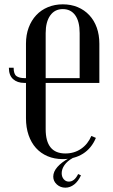

<svg xmlns="http://www.w3.org/2000/svg" viewBox="-20 -727 523 887"><path d="M92 -344Q60 -344 40.5 -361.5Q21 -379 21 -414H43Q43 -385 56 -375.5Q69 -366 95 -366H100V-525Q100 -566 112.5 -599.5Q125 -633 147.5 -657Q170 -681 201.5 -694Q233 -707 270 -707Q308 -707 339 -694Q370 -681 392.5 -657Q415 -633 427 -599.5Q439 -566 439 -525V-344H191V-130Q191 -18 282 -18Q323 -18 354.5 -39.5Q386 -61 402 -99L423 -90Q403 -42 363.5 -17Q324 8 270 8Q231 8 199.5 -5.5Q168 -19 146 -43.5Q124 -68 112 -103Q100 -138 100 -181V-344ZM191 -366H348V-574Q348 -628 327.5 -656.5Q307 -685 270 -685Q233 -685 212 -655.5Q191 -626 191 -574ZM354 83Q342 110 323 125Q304 140 282 140Q259 140 242.5 125Q226 110 226 89Q226 66 245.5 44Q265 22 300 3H316Q291 17 278 35.5Q265 54 265 73Q265 90 274.5 101Q284 112 298 112Q324 112 341 77Z"/></svg>

Font: Moniqa SemBd Heading
Style: Regular
Weight: 600
Designer: Rajesh Rajput
Foundry: Rajesh Rajput
Version: Version 1.000